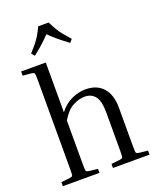

<svg xmlns="http://www.w3.org/2000/svg" viewBox="-172 -1063 954 1164"><g transform="rotate(-20 305.0 -481.0)"><path d="M587 -26V0H351V-26L406 -32Q422 -34 425 -40Q428 -46 428 -81V-330Q428 -404 404 -434.5Q380 -465 336 -465Q302 -465 262 -445Q222 -425 187 -366V-81Q187 -46 190 -40Q193 -34 209 -32L264 -26V0H28V-26L83 -32Q99 -34 102 -40Q105 -46 105 -81V-659Q105 -694 102 -700Q99 -706 83 -708L28 -713V-740H187V-419Q222 -464 267 -484.5Q312 -505 356 -505Q430 -505 470 -459.5Q510 -414 510 -331V-81Q510 -46 513 -40Q516 -34 532 -32ZM384 -821 367 -801Q333 -826 303.5 -850.5Q274 -875 249 -900Q226 -875 198.5 -850.5Q171 -826 139 -801L122 -821Q146 -848 162 -867.5Q178 -887 191 -908.5Q204 -930 219 -962H286Q302 -930 315 -908.5Q328 -887 344 -867.5Q360 -848 384 -821Z"/></g></svg>

Font: Inria Serif
Style: Regular
Weight: 400
Designer: Black Foundry Team
Foundry: Black Foundry
Version: Version 1.000; ttfautohint (v1.8.3)